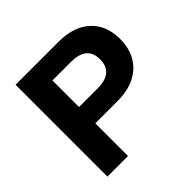

<svg xmlns="http://www.w3.org/2000/svg" viewBox="-177 -874 1042 1042"><g transform="rotate(-45 344.5 -352.5)"><path d="M79 0V-705H408Q486 -705 541.5 -678Q597 -651 626.5 -600.5Q656 -550 656 -479Q656 -409 626.5 -358Q597 -307 541.5 -279Q486 -251 408 -251H237V0ZM237 -376H380Q440 -376 470.5 -401.5Q501 -427 501 -478Q501 -530 470.5 -555Q440 -580 380 -580H237Z"/></g></svg>

Font: Nunito Sans 10pt ExtraBold
Style: Regular
Weight: 800
Designer: Vernon Adams
Foundry: Vernon Adams
Version: Version 3.101;gftools[0.9.27]